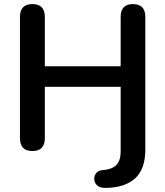

<svg xmlns="http://www.w3.org/2000/svg" viewBox="-20 -733 811 942"><path d="M497 189Q470 189 457 177Q444 165 442.5 148Q441 131 451 117.5Q461 104 480 102Q527 99 549.5 78Q572 57 572 8V-307H200V-55Q200 8 139 8Q78 8 78 -55V-650Q78 -713 139 -713Q200 -713 200 -650V-408H572V-650Q572 -713 632 -713Q693 -713 693 -650V1Q693 97 642.5 142.5Q592 188 497 189Z"/></svg>

Font: Chiron GoRound TC M
Style: Regular
Weight: 500
Designer: Ryoko NISHIZUKA 西塚涼子 (kana, bopomofo & ideographs); Paul D. Hunt (Latin, Greek & Cyrillic); Sandoll Communications 산돌커뮤니
Foundry: Adobe
Version: Version 1.000;hotconv 1.1.1;makeotfexe 2.6.0